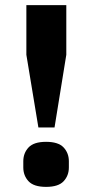

<svg xmlns="http://www.w3.org/2000/svg" viewBox="-20 -718 360 750"><path d="M130 -220 83 -504V-698H239V-504L193 -220ZM160 12Q112 12 91.5 -10Q71 -32 71 -64V-88Q71 -120 91.5 -142Q112 -164 160 -164Q208 -164 228.5 -142Q249 -120 249 -88V-64Q249 -32 228.5 -10Q208 12 160 12Z"/></svg>

Font: IBM Plex Thai
Style: Bold
Weight: 700
Designer: Mike Abbink, Paul van der Laan, Pieter van Rosmalen, Ben Mitchell, Mark Frömberg
Foundry: Bold Monday
Version: Version 1.0